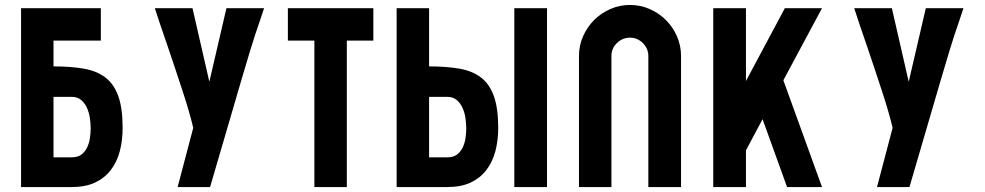

<svg xmlns="http://www.w3.org/2000/svg" viewBox="-20 -755 3974 775"><path d="M65 -722H387V-591H196V-487Q265 -487 317.5 -478Q370 -469 405 -442.5Q440 -416 457.5 -367Q475 -318 475 -239Q475 -188 463.5 -144.5Q452 -101 427 -68.5Q402 -36 363.5 -18Q325 0 270 0H65ZM196 -120H270Q294 -120 308.5 -131Q323 -142 331.5 -159.5Q340 -177 343 -197.5Q346 -218 346 -237Q346 -255 343 -277Q340 -299 331.5 -318.5Q323 -338 308 -351Q293 -364 270 -364H196Z M1046 -722Q1039 -700 1029.5 -672.5Q1020 -645 1009 -612Q998 -580 953 -427.5Q908 -275 828 0H697L760 -239Q754 -265 743 -303.5Q732 -342 717.5 -386Q703 -430 687.5 -477Q672 -524 656.5 -569Q641 -614 627.5 -653.5Q614 -693 605 -722H757L825 -425L894 -722Z M1380 -591V0H1249V-591H1142V-722H1487V-591Z M1712 -120H1786Q1810 -120 1824.5 -131Q1839 -142 1847.5 -159.5Q1856 -177 1859 -197.5Q1862 -218 1862 -237Q1862 -255 1859 -277Q1856 -299 1847.5 -318.5Q1839 -338 1824 -351Q1809 -364 1786 -364H1712ZM1581 0V-722H1712V-487Q1781 -487 1833.5 -478Q1886 -469 1921 -442.5Q1956 -416 1973.5 -367Q1991 -318 1991 -239Q1991 -188 1979.5 -144.5Q1968 -101 1943 -68.5Q1918 -36 1879.5 -18Q1841 0 1786 0ZM2056 0V-722H2188V0Z M2597 -529Q2597 -559 2575 -581Q2553 -603 2523 -603Q2493 -603 2470.5 -581.5Q2448 -560 2448 -529V0H2317V-529Q2317 -571 2333.5 -608.5Q2350 -646 2378 -674Q2406 -702 2443.5 -718.5Q2481 -735 2523 -735Q2565 -735 2602.5 -718.5Q2640 -702 2668 -674Q2696 -646 2712.5 -608.5Q2729 -571 2729 -529V0H2597Z M2859 0V-722H2991V-428L3148 -722H3298L3142 -431L3298 0H3157L3058 -274L2991 -148V0Z M3869 -722Q3862 -700 3852.5 -672.5Q3843 -645 3832 -612Q3821 -580 3776 -427.5Q3731 -275 3651 0H3520L3583 -239Q3577 -265 3566 -303.5Q3555 -342 3540.5 -386Q3526 -430 3510.5 -477Q3495 -524 3479.5 -569Q3464 -614 3450.5 -653.5Q3437 -693 3428 -722H3580L3648 -425L3717 -722Z"/></svg>

Font: PostBus
Style: Regular
Weight: 400
Designer: Peter Wiegel
Version: Version 1.001